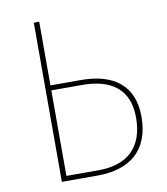

<svg xmlns="http://www.w3.org/2000/svg" viewBox="-82 -804 759 873"><g transform="rotate(-10 297.0 -367.5)"><path d="M298 -441H158V-735H133V0H299C444 0 541 -71 541 -229C541 -372 451 -441 298 -441ZM306 -23H158V-418H300C436 -418 516 -359 516 -230C516 -86 434 -23 306 -23Z"/></g></svg>

Font: Glow Sans SC Normal Thin
Style: Regular
Weight: 100
Designer: Ryoko NISHIZUKA (kana, bopomofo & ideographs); Paul D. Hunt (Latin, Greek & Cyrillic); Sandoll Communications, Soo-young
Version: Version 0.93